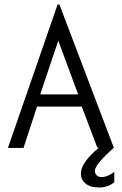

<svg xmlns="http://www.w3.org/2000/svg" viewBox="-20 -654 540 850"><path d="M326 -236H158L238 -474ZM15 1H84L144 -182H342L411 0H418C365 43 338 82 338 115C338 132 345 147 358 158C372 170 392 176 419 176C445 176 467 168 486 153V107C467 122 447 130 428 130C420 130 413 127 408 122C403 117 400 110 400 102C400 84 428 50 484 0L243 -634H235Z"/></svg>

Font: Inconsolatazi4
Style: Regular
Weight: 400
Designer: Raph Levien, Kirill Tkachev
Foundry: Cyreal
Version: Version 1.013